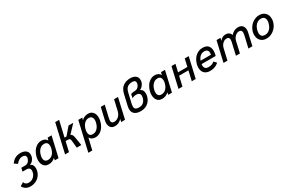

<svg xmlns="http://www.w3.org/2000/svg" viewBox="87 -2250 6004 4021"><g transform="rotate(-30 3089.5 -240.0)"><path d="M-80.1 112.8 6.3 62Q13.7 97.7 40.5 115.5Q67.4 133.3 106.4 133.3Q149.9 133.3 186.5 115Q223.1 96.7 248.5 63Q273.9 29.3 284.2 -15.6Q289.1 -35.2 289.1 -53.7Q289.1 -91.8 266.6 -112.3Q244.1 -132.8 203.1 -132.8H105L124 -215.8L229.5 -216.3Q269.5 -220.7 298.3 -249.5Q327.1 -278.3 336.4 -318.8Q340.3 -335.4 340.3 -347.2Q340.3 -409.2 252.9 -409.2Q212.4 -409.2 175.5 -386.2Q138.7 -363.3 106.4 -320.8L30.8 -371.1Q75.7 -435.5 131.6 -464.8Q187.5 -494.1 259.8 -494.1Q311 -494.1 350.6 -478.3Q390.1 -462.4 412.1 -430.9Q434.1 -399.4 434.1 -355Q434.1 -332.5 428.2 -306.6Q418.9 -268.6 389.4 -231.9Q359.9 -195.3 308.6 -175.8Q347.7 -165 366.5 -133.3Q385.3 -101.6 385.3 -55.7Q385.3 -25.9 377.9 5.9Q362.3 72.8 321.3 121.1Q280.3 169.4 222.9 194.6Q165.5 219.7 101.6 219.7Q36.1 219.7 -10.5 191.7Q-57.1 163.6 -80.1 112.8Z M1012.2 -487.8 899.9 0H810.1L819.3 -55.2Q755.9 9.8 663.1 9.8Q611.3 9.8 575.7 -13.2Q540 -36.1 522.2 -76.9Q504.4 -117.7 504.4 -170.4Q504.4 -211.9 514.2 -252.9Q529.8 -320.3 565.7 -376.2Q601.6 -432.1 653.6 -465.1Q705.6 -498 766.6 -498Q814.5 -498 848.9 -479.2Q883.3 -460.4 900.9 -426.3L916.5 -487.8ZM877.4 -311.5Q877.4 -357.9 854.7 -384.8Q832 -411.6 783.7 -411.6Q738.8 -411.6 702.6 -387.9Q666.5 -364.3 642.3 -324.2Q618.2 -284.2 607.4 -235.4Q600.1 -204.6 600.1 -177.7Q600.1 -131.3 623.3 -104.2Q646.5 -77.1 694.3 -77.1Q739.7 -77.1 775.6 -100.3Q811.5 -123.5 835.2 -163.1Q858.9 -202.6 870.1 -252.9Q877.4 -283.7 877.4 -311.5Z M1216.8 -689.5H1311.5L1223.6 -310.1H1271L1422.9 -487.8H1537.1L1355.5 -294.9Q1379.9 -294.9 1395.3 -269Q1410.6 -243.2 1416 -212.9L1450.7 0H1340.8L1323.2 -177.7Q1319.3 -208.5 1306.9 -222.4Q1294.4 -236.3 1266.1 -236.3H1206.5L1152.3 0H1057.6Z M1658.7 -487.8H1753.9L1739.7 -432.6Q1803.2 -498 1897 -498Q1948.2 -498 1983.6 -474.9Q2019 -451.7 2036.9 -410.9Q2054.7 -370.1 2054.7 -317.4Q2054.7 -278.8 2044.9 -235.4Q2029.3 -167.5 1993.2 -111.6Q1957 -55.7 1905 -22.9Q1853 9.8 1792 9.8Q1743.7 9.8 1709.2 -9.3Q1674.8 -28.3 1657.7 -62.5L1591.8 213.9H1496.6ZM1951.7 -252.4Q1959 -283.2 1959 -310.5Q1959 -357.9 1936 -385.7Q1913.1 -413.6 1865.2 -413.6Q1820.8 -413.6 1785.2 -389.6Q1749.5 -365.7 1725.6 -325.2Q1701.7 -284.7 1690.4 -234.9Q1683.1 -204.1 1683.1 -176.3Q1683.1 -129.9 1705.6 -102.8Q1728 -75.7 1775.4 -75.7Q1820.3 -75.7 1856.2 -99.1Q1892.1 -122.6 1916.3 -162.6Q1940.4 -202.6 1951.7 -252.4Z M2128.9 -135.3Q2128.9 -168 2137.2 -204.1L2202.6 -487.8H2297.9L2231.4 -196.8Q2223.6 -163.1 2223.6 -142.6Q2223.6 -110.8 2239.7 -93Q2255.9 -75.2 2293 -75.2Q2329.6 -75.2 2364.7 -93.3Q2399.9 -111.3 2427 -147.2Q2454.1 -183.1 2465.8 -233.9L2523.9 -487.8H2619.1L2507.3 0H2414.1L2429.2 -66.9Q2399.9 -32.7 2356.4 -10.7Q2313 11.2 2267.6 11.2Q2196.8 11.2 2162.8 -29.1Q2128.9 -69.3 2128.9 -135.3Z M2690.9 -151.9Q2690.9 -183.6 2699.7 -221.7L2759.3 -479.5Q2786.1 -596.2 2859.4 -648.2Q2932.6 -700.2 3036.1 -700.2Q3086.9 -700.2 3125.7 -684.3Q3164.6 -668.5 3186 -637.2Q3207.5 -606 3207.5 -561Q3207.5 -539.1 3201.7 -512.7Q3196.3 -490.2 3181.6 -465.1Q3167 -439.9 3143.3 -417.5Q3119.6 -395 3088.9 -381.3Q3125.5 -370.1 3143.8 -337.6Q3162.1 -305.2 3162.1 -259.8Q3162.1 -231 3154.8 -200.2Q3139.2 -132.8 3100.6 -85.4Q3062 -38.1 3007.3 -14.2Q2952.6 9.8 2888.7 9.8Q2796.4 9.8 2743.7 -30.5Q2690.9 -70.8 2690.9 -151.9ZM3060.5 -221.7Q3064.9 -242.2 3064.9 -258.8Q3064.9 -298.8 3040.3 -318.8Q3015.6 -338.9 2971.2 -338.9Q2943.4 -338.9 2919.9 -332.5Q2896.5 -326.2 2871.1 -311L2886.7 -400.4Q2907.7 -412.1 2934.6 -416.3Q2961.4 -420.4 2990.7 -420.9Q3020.5 -420.9 3044.7 -435.8Q3068.8 -450.7 3085 -474.4Q3101.1 -498 3107.4 -524.9Q3110.8 -542 3110.8 -551.3Q3110.8 -611.8 3028.3 -611.8Q2960 -611.8 2914.8 -577.1Q2869.6 -542.5 2850.1 -457L2794.4 -217.3Q2787.1 -186 2787.1 -162.1Q2787.1 -115.7 2814.2 -95.9Q2841.3 -76.2 2893.6 -76.2Q2961.4 -76.2 3002.9 -114Q3044.4 -151.9 3060.5 -221.7Z M3754.9 -487.8 3642.6 0H3552.7L3562 -55.2Q3498.5 9.8 3405.8 9.8Q3354 9.8 3318.4 -13.2Q3282.7 -36.1 3264.9 -76.9Q3247.1 -117.7 3247.1 -170.4Q3247.1 -211.9 3256.8 -252.9Q3272.5 -320.3 3308.3 -376.2Q3344.2 -432.1 3396.2 -465.1Q3448.2 -498 3509.3 -498Q3557.1 -498 3591.6 -479.2Q3626 -460.4 3643.6 -426.3L3659.2 -487.8ZM3620.1 -311.5Q3620.1 -357.9 3597.4 -384.8Q3574.7 -411.6 3526.4 -411.6Q3481.4 -411.6 3445.3 -387.9Q3409.2 -364.3 3385 -324.2Q3360.8 -284.2 3350.1 -235.4Q3342.8 -204.6 3342.8 -177.7Q3342.8 -131.3 3366 -104.2Q3389.2 -77.1 3437 -77.1Q3482.4 -77.1 3518.3 -100.3Q3554.2 -123.5 3577.9 -163.1Q3601.6 -202.6 3612.8 -252.9Q3620.1 -283.7 3620.1 -311.5Z M3800.3 0 3912.6 -487.8H4008.3L3966.3 -305.7H4191.4L4233.4 -487.8H4329.1L4216.8 0H4121.6L4175.3 -233.4H3950.2L3896.5 0Z M4381.8 -175.8Q4381.8 -211.9 4390.6 -250Q4405.3 -314.9 4442.4 -370.6Q4479.5 -426.3 4536.1 -460.2Q4592.8 -494.1 4662.6 -494.1Q4754.9 -494.1 4796.4 -447.5Q4837.9 -400.9 4837.9 -323.7Q4837.9 -280.8 4826.2 -231Q4823.7 -221.2 4818.8 -208.5H4480Q4476.6 -191.4 4476.6 -174.3Q4476.6 -130.9 4501.5 -105.7Q4526.4 -80.6 4575.2 -80.6Q4620.1 -80.6 4653.8 -92Q4687.5 -103.5 4720.2 -131.3L4776.4 -70.3Q4727.1 -28.8 4677.2 -11.5Q4627.4 5.9 4568.4 5.9Q4506.3 5.9 4464.4 -17.6Q4422.4 -41 4402.1 -81.8Q4381.8 -122.6 4381.8 -175.8ZM4747.6 -280.3Q4751.5 -300.3 4751.5 -322.3Q4751.5 -367.2 4728.3 -389.9Q4705.1 -412.6 4655.8 -412.6Q4598.6 -412.6 4557.4 -375.2Q4516.1 -337.9 4497.1 -280.3Z M5001.5 -487.8H5096.7L5080.6 -423.3Q5108.4 -459.5 5145.3 -478.3Q5182.1 -497.1 5219.7 -497.1Q5271 -497.1 5304 -473.6Q5336.9 -450.2 5348.1 -409.2Q5383.8 -453.6 5428 -474.9Q5472.2 -496.1 5521 -496.1Q5592.8 -496.1 5627.2 -456.8Q5661.6 -417.5 5661.6 -354Q5661.6 -323.7 5654.3 -291.5L5587.4 0H5491.7L5558.1 -287.6Q5565.4 -319.3 5565.4 -342.3Q5565.4 -412.1 5500 -412.1Q5463.9 -412.1 5431.9 -391.8Q5399.9 -371.6 5377.7 -338.9Q5355.5 -306.2 5347.2 -269L5285.6 0H5189.5L5256.3 -289.6Q5263.7 -322.3 5263.7 -345.2Q5263.7 -412.1 5199.2 -412.1Q5163.1 -412.1 5131.1 -392.1Q5099.1 -372.1 5076.9 -339.1Q5054.7 -306.2 5046.4 -269L4984.4 0H4889.2Z M5736.8 -184.6Q5736.8 -217.8 5744.6 -251Q5760.3 -317.9 5802.5 -373.5Q5844.7 -429.2 5905.5 -461.7Q5966.3 -494.1 6034.7 -494.1Q6094.7 -494.1 6138.7 -469Q6182.6 -443.8 6205.6 -399.9Q6228.5 -356 6228.5 -299.8Q6228.5 -266.1 6220.7 -232.9Q6205.6 -166.5 6163.1 -110.8Q6120.6 -55.2 6059.8 -22.7Q5999 9.8 5930.7 9.8Q5870.1 9.8 5826.4 -15.4Q5782.7 -40.5 5759.8 -84.5Q5736.8 -128.4 5736.8 -184.6ZM6123.5 -251Q6130.4 -281.2 6130.4 -307.1Q6130.4 -355 6105.7 -383.3Q6081.1 -411.6 6027.3 -411.6Q5978.5 -411.6 5940.7 -387.5Q5902.8 -363.3 5878.2 -322.8Q5853.5 -282.2 5842.3 -232.9Q5835.4 -202.6 5835.4 -176.8Q5835.4 -129.4 5860.1 -101.1Q5884.8 -72.8 5938 -72.8Q5987.3 -72.8 6025.1 -96.9Q6063 -121.1 6087.4 -161.4Q6111.8 -201.7 6123.5 -251Z"/></g></svg>

Font: Acari Sans Medium
Style: Italic
Weight: 500
Italic angle: -13°
Designer: Alfredo Marco Pradil and Stefan Peev
Foundry: Hanken Design Co.
Version: Version 1.045